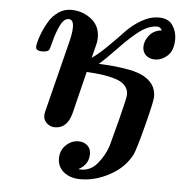

<svg xmlns="http://www.w3.org/2000/svg" viewBox="-49 -502 719 756"><g transform="rotate(5 310.0 -124.5)"><path d="M77.1 -298.8Q77.1 -302.7 80.6 -317.9Q84 -333 93.5 -356.4Q103 -379.9 116.5 -401.9Q129.9 -423.8 152.3 -439.5Q174.8 -455.1 202.1 -455.1Q247.1 -455.1 281.5 -428.5Q315.9 -401.9 315.9 -356Q315.9 -344.7 314.5 -336.4Q313 -328.1 308.1 -310.1Q303.2 -292 298.8 -273.9Q326.7 -293 361.3 -327.4Q396 -361.8 420.4 -387.9Q444.8 -414.1 479.5 -434.6Q514.2 -455.1 548.8 -455.1Q586.9 -455.1 603.5 -430.4Q620.1 -405.8 620.1 -376Q620.1 -331.1 597.2 -310.1Q574.2 -289.1 546.9 -289.1Q525.9 -289.1 512 -301.5Q498 -314 498 -335Q498 -357.9 515.1 -379.9Q532.2 -401.9 564.9 -405.8Q557.1 -418.9 545.9 -418.9Q512.7 -418.9 478.3 -393.6Q443.8 -368.2 398.4 -320.6Q353 -272.9 329.1 -252.9Q450.2 -247.1 497.1 -226.1Q557.1 -199.2 557.1 -143.1Q557.1 -125 532 -27.6Q506.8 69.8 497.1 89.8Q470.2 143.1 412.6 174.6Q355 206.1 296.9 206.1Q255.9 206.1 230.5 185.5Q205.1 165 205.1 132.1Q205.1 99.1 227.1 78.6Q249 58.1 275.9 58.1Q297.9 58.1 311.5 70.6Q325.2 83 325.2 104Q325.2 146 285.2 167Q289.1 168 296.9 168Q334 168 360.6 135.5Q387.2 103 399.9 64Q405.8 43.9 428 -42.5Q450.2 -128.9 450.2 -142.1Q450.2 -163.1 436 -178Q421.9 -192.9 396 -200.4Q370.1 -208 345 -211.4Q319.8 -214.8 285.2 -216.8H284.2L243.2 -50.8Q227.1 11.2 178.2 11.2Q160.2 11.2 146.5 -1Q132.8 -13.2 132.8 -30.8Q132.8 -42 139.2 -64L206.1 -330.1Q214.8 -364.3 214.8 -387.2Q214.8 -418 195.8 -418Q176.8 -418 162.8 -389.4Q148.9 -360.8 140.4 -326.9Q131.8 -293 128.9 -290Q123 -282.2 102.1 -282.2Q77.1 -281.7 77.1 -298.8Z"/></g></svg>

Font: CMU Serif
Style: BoldItalic
Weight: 700
Italic angle: -14.04°
Version: Version 0.7.0